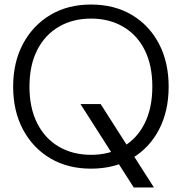

<svg xmlns="http://www.w3.org/2000/svg" viewBox="-20 -732 803 847"><path d="M570 95 335 -273H424L659 95ZM381 12Q279 12 202 -33.5Q125 -79 81.5 -160.5Q38 -242 38 -350Q38 -457 81.5 -538.5Q125 -620 202 -666Q279 -712 381 -712Q485 -712 562 -666Q639 -620 681.5 -538.5Q724 -457 724 -350Q724 -242 681.5 -160.5Q639 -79 562 -33.5Q485 12 381 12ZM382 -49Q462 -49 523.5 -85Q585 -121 618.5 -188.5Q652 -256 652 -350Q652 -444 618.5 -511Q585 -578 523.5 -614Q462 -650 382 -650Q301 -650 239.5 -614Q178 -578 144 -511Q110 -444 110 -350Q110 -256 144 -188.5Q178 -121 239.5 -85Q301 -49 382 -49Z"/></svg>

Font: DM Sans 36pt Light
Style: Regular
Weight: 300
Designer: Colophon Foundry, Jonny Pinhorn
Foundry: Colophon Foundry
Version: Version 4.004;gftools[0.9.30]